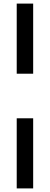

<svg xmlns="http://www.w3.org/2000/svg" viewBox="-20 -828 278 1068"><path d="M73 -418V-808H164.5V-418ZM73 220V-170H164.5V220Z"/></svg>

Font: Encode Sans SemiCondensed SemiCondensed Medium
Style: Regular
Weight: 500
Width: 4
Designer: Multiple Designers
Foundry: Impallari Type
Version: Version 3.000; ttfautohint (v1.8.3) -l 8 -r 50 -G 200 -x 14 